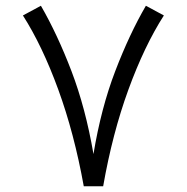

<svg xmlns="http://www.w3.org/2000/svg" viewBox="-20 -647 648 667"><path d="M271 0Q237.8 -184.1 182.4 -335.9Q127 -487.8 59.6 -593.3L122.1 -627Q179.2 -528.3 228.3 -399.9Q277.3 -271.5 304.7 -111.8Q331.1 -271.5 380.4 -400.1Q429.7 -528.8 486.8 -627L549.3 -593.3Q481.4 -487.3 426 -335.4Q370.6 -183.6 338.4 0Z"/></svg>

Font: Vazir Light WOL
Style: Light-WOL
Weight: 300
Designer: Saber Rastikerdar
Foundry: Saber Rastikerdar
Version: Version 30.0.0